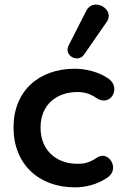

<svg xmlns="http://www.w3.org/2000/svg" viewBox="-20 -794 539 824"><path d="M301 10C345 10 398 -1 444 -34C495 -72 445 -150 397 -118C363 -95 340 -91 312 -91C224 -91 154 -147 154 -246C154 -346 224 -399 312 -399C340 -399 366 -393 394 -373C455 -333 502 -418 445 -457C401 -487 345 -499 301 -499C146 -499 38 -403 38 -247C38 -90 146 10 301 10ZM341 -560 438 -700C476 -754 380 -809 350 -747L274 -598C253 -555 315 -522 341 -560Z"/></svg>

Font: SN Pro SemiBold
Style: Regular
Weight: 600
Designer: Tobias Whetton
Foundry: Supernotes
Version: Version 1.003;Glyphs 3.3 (3324)